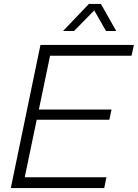

<svg xmlns="http://www.w3.org/2000/svg" viewBox="-20 -958 702 978"><path d="M186 -729H662L650 -674H235L178 -400H548L537 -348H167L106 -55H522L511 0H35ZM433 -938H494L572 -800H520L460 -905L357 -800H301Z"/></svg>

Font: Mona Sans Light
Style: Italic
Weight: 300
Italic angle: -11.7°
Designer: Deni Anggara
Foundry: GitHub
Version: Version 2.000